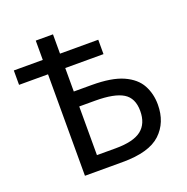

<svg xmlns="http://www.w3.org/2000/svg" viewBox="-127 -834 930 953"><g transform="rotate(-20 337.5 -357.0)"><path d="M162 0V-536H9V-612H162V-714H253V-612H455V-536H253V-412H347Q453 -412 513 -385Q573 -358 598 -312Q623 -266 623 -209Q623 -114 562 -57Q501 0 362 0ZM253 -76H352Q446 -76 488 -109Q530 -142 530 -209Q530 -277 484 -305Q438 -333 337 -333H253Z"/></g></svg>

Font: Noto IKEA Simplified Chinese
Style: Regular
Weight: 400
Designer: Monotype Design Team
Foundry: Monotype Imaging Inc.
Version: Version 1.100